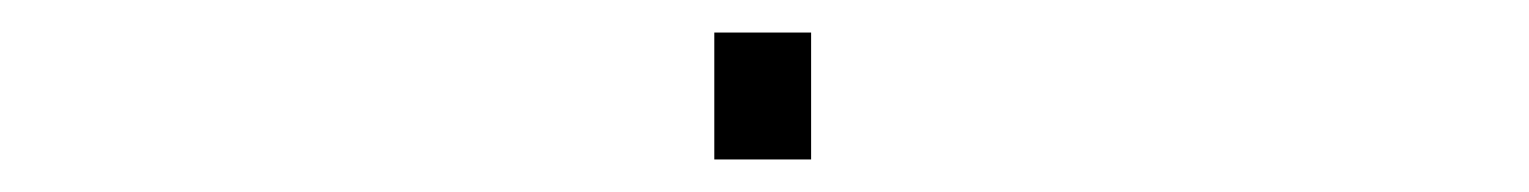

<svg xmlns="http://www.w3.org/2000/svg" viewBox="-20 -98 940 118"><path d="M419 -78H478.5V0H419Z"/></svg>

Font: Trispace Expanded Thin
Style: Regular
Weight: 100
Width: 7
Designer: Tyler Finck
Foundry: Etcetera Type Company
Version: Version 1.210; ttfautohint (v1.8.3)